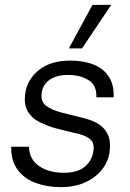

<svg xmlns="http://www.w3.org/2000/svg" viewBox="-20 -757 535 789"><path d="M230 12Q173 12 126 -5.5Q79 -23 52 -60Q25 -97 26 -154H99Q100 -103 140 -75Q180 -47 242 -47Q299 -47 329 -72.5Q359 -98 364 -137Q368 -165 356 -179Q344 -193 324.5 -200Q305 -207 285 -211Q263 -216 243.5 -221Q224 -226 204 -231Q174 -240 143 -255Q112 -270 94.5 -298.5Q77 -327 84 -375Q93 -432 141 -470Q189 -508 269 -508Q320 -508 361 -493Q402 -478 425.5 -444.5Q449 -411 447 -357H376Q378 -407 343.5 -428Q309 -449 259 -449Q213 -449 184.5 -429.5Q156 -410 151 -374Q147 -340 168.5 -323Q190 -306 231 -295Q250 -290 269 -285.5Q288 -281 303 -277Q324 -272 348 -264.5Q372 -257 393 -241.5Q414 -226 425 -199.5Q436 -173 430 -131Q425 -93 399 -60Q373 -27 330 -7.5Q287 12 230 12ZM263 -558 360 -737H437L317 -558Z"/></svg>

Font: Host Grotesk Light
Style: Italic
Weight: 300
Italic angle: -8°
Designer: Doğukan Karapınar based on Poppins by Indian Type Foundry, Jonny Pinhorn
Foundry: Element Type
Version: Version 1.001; ttfautohint (v1.8.4.7-5d5b)